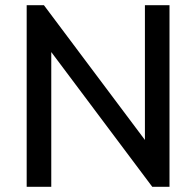

<svg xmlns="http://www.w3.org/2000/svg" viewBox="-20 -714 750 734"><path d="M82 0H176V-515L562 0H628V-694H534V-179L148 -694H82Z"/></svg>

Font: Outfit
Style: Regular
Weight: 400
Designer: Rodrigo Fuenzalida
Foundry: fragTYPE
Version: Version 1.100;gftools[0.9.27]